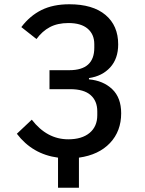

<svg xmlns="http://www.w3.org/2000/svg" viewBox="-20 -730 680 900"><path d="M59 -103 129 -169Q200 -77 300 -77Q364 -77 400 -107Q436 -137 436 -190V-208Q436 -257 404.5 -284.5Q373 -312 309 -312H212V-401H305Q422 -401 422 -506V-523Q422 -569 391 -595.5Q360 -622 301 -622Q250 -622 214 -603Q178 -584 151 -547L80 -603Q120 -656 174.5 -683Q229 -710 305 -710Q415 -710 474.5 -660Q534 -610 534 -522Q534 -455 496.5 -414Q459 -373 397 -364V-358Q464 -352 506 -312Q548 -272 548 -199Q548 -115 495.5 -59.5Q443 -4 350 9V150H252V9Q132 -7 59 -103Z"/></svg>

Font: Writer Medium
Style: Regular
Weight: 500
Monospace: yes
Designer: Mike Abbink, Paul van der Laan, Pieter van Rosmalen
Foundry: Bold Monday
Version: Version 2.001 2020